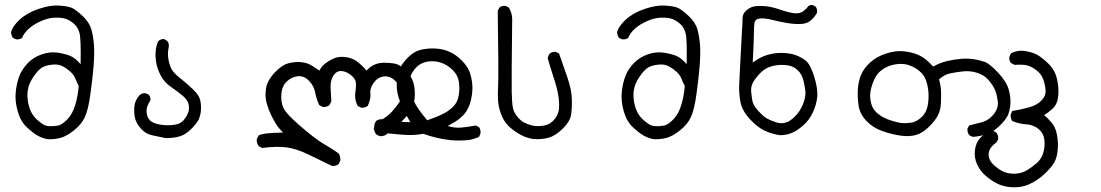

<svg xmlns="http://www.w3.org/2000/svg" viewBox="-20 -460 4540 792"><path d="M177.7 114.3Q154.3 110.4 134.8 99.1Q115.2 87.9 89.8 64Q64.5 40 52.7 -2Q41 -43.9 44.9 -81.1Q48.8 -118.2 60.1 -147Q71.3 -175.8 95.2 -200.2Q119.1 -224.6 152.3 -235.8Q185.5 -247.1 214.4 -243.2Q243.2 -239.3 266.1 -231Q289.1 -222.7 312.5 -195.3Q314.5 -298.8 308.1 -323.2Q301.8 -347.7 284.7 -362.3Q267.6 -377 251.5 -382.3Q235.4 -387.7 208 -387.2Q180.7 -386.7 150.4 -373.5Q120.1 -360.4 99.6 -342.3Q79.1 -324.2 71.3 -303.7Q60.5 -295.9 45.9 -297.9L33.2 -303.7Q26.4 -314.5 25.4 -326.2Q31.2 -351.6 61.5 -379.4Q91.8 -407.2 139.6 -423.3Q187.5 -439.5 223.6 -437Q259.8 -434.6 275.9 -427.7Q292 -420.9 320.3 -394.5Q348.6 -368.2 356.9 -338.4Q365.2 -308.6 367.7 -272.5Q370.1 -236.3 365.7 -183.6Q361.3 -130.9 352.5 -68.8Q343.8 -6.8 330.1 22.9Q316.4 52.7 285.2 77.6Q253.9 102.5 229 108.9Q204.1 115.2 177.7 114.3ZM221.7 57.6Q238.3 52.7 258.8 31.2Q279.3 9.8 290.5 -27.8Q301.8 -65.4 304.7 -105.5Q296.9 -120.1 291 -135.3Q285.2 -150.4 271 -163.6Q256.8 -176.8 239.7 -186Q222.7 -195.3 201.2 -193.8Q179.7 -192.4 162.6 -186Q145.5 -179.7 127 -155.8Q108.4 -131.8 100.1 -109.4Q91.8 -86.9 93.3 -60.5Q94.7 -34.2 103 -11.2Q111.3 11.7 126 26.9Q140.6 42 159.2 53.7Q177.7 65.4 221.7 57.6Z M662.1 109.4Q634.8 103.5 607.9 98.1Q581.1 92.8 561.5 70.8Q542 48.8 537.1 27.8Q532.2 6.8 534.2 -19.5Q536.1 -45.9 555.7 -67.4Q566.4 -77.1 581.1 -75.2L593.8 -69.3Q601.6 -59.6 600.6 -45.9Q585 -23.4 584.5 -4.4Q584 14.6 592.8 29.3Q601.6 43.9 624 50.3Q646.5 56.6 671.4 56.6Q696.3 56.6 712.4 51.8Q728.5 46.9 739.3 33.7Q750 20.5 755.9 5.4Q761.7 -9.8 758.3 -28.3Q754.9 -46.9 734.9 -64Q714.8 -81.1 686.5 -100.6Q658.2 -120.1 644 -146.5Q629.9 -172.9 625 -198.2Q620.1 -223.6 622.1 -248Q624 -272.5 632.8 -290Q642.6 -299.8 657.2 -298.8L669.9 -291Q678.7 -280.3 675.8 -264.6Q670.9 -241.2 674.3 -218.3Q677.7 -195.3 686.5 -177.2Q695.3 -159.2 724.1 -136.7Q752.9 -114.3 777.8 -89.8Q802.7 -65.4 806.6 -43.9Q810.5 -22.5 808.6 -2.4Q806.6 17.6 799.3 33.2Q792 48.8 768.1 72.8Q744.1 96.7 717.8 103.5Q691.4 110.4 662.1 109.4Z M1349.6 224.6Q1300.8 201.2 1252 177.2Q1203.1 153.3 1161.6 147.9Q1120.1 142.6 1061.5 150.4L1046.9 142.6Q1038.1 129.9 1039.1 114.3L1046.9 98.6Q1064.5 87.9 1147.5 86.9Q1129.9 69.3 1119.1 52.2Q1108.4 35.2 1098.1 14.2Q1087.9 -6.8 1080.1 -33.7Q1072.3 -60.5 1077.1 -93.8Q1082 -127 1111.8 -159.2Q1141.6 -191.4 1168.9 -198.7Q1196.3 -206.1 1221.7 -203.6Q1247.1 -201.2 1264.6 -190.4Q1282.2 -179.7 1297.9 -168.9Q1304.7 -184.6 1321.3 -197.8Q1337.9 -210.9 1358.9 -219.7Q1379.9 -228.5 1408.7 -224.1Q1437.5 -219.7 1458 -202.6Q1478.5 -185.5 1492.2 -168.9Q1505.9 -184.6 1523.9 -192.9Q1542 -201.2 1563.5 -201.2Q1585 -201.2 1606 -198.2Q1627 -195.3 1651.9 -171.4Q1676.8 -147.5 1685.1 -119.6Q1693.4 -91.8 1690.4 -54.7Q1687.5 -17.6 1668.5 5.9Q1649.4 29.3 1631.3 46.4Q1613.3 63.5 1582 87.9Q1567.4 103.5 1545.9 101.6L1531.2 93.8Q1524.4 84 1521.5 69.3Q1524.4 58.6 1531.2 48.8Q1547.9 38.1 1564.9 27.3Q1582 16.6 1596.7 0.5Q1611.3 -15.6 1625 -34.7Q1638.7 -53.7 1634.8 -80.6Q1630.9 -107.4 1608.9 -127.9Q1586.9 -148.4 1562 -144.5Q1537.1 -140.6 1521 -117.7Q1504.9 -94.7 1507.8 -74.2Q1510.7 -53.7 1497.1 -23.4Q1486.3 -14.6 1469.7 -15.6L1455.1 -23.4Q1441.4 -50.8 1445.8 -79.6Q1450.2 -108.4 1447.3 -123Q1444.3 -137.7 1424.8 -152.3Q1405.3 -167 1385.7 -167Q1366.2 -167 1354 -146Q1341.8 -125 1343.8 -96.2Q1345.7 -67.4 1346.7 -42L1338.9 -26.4Q1328.1 -17.6 1311.5 -18.6L1296.9 -26.4Q1285.2 -50.8 1280.3 -78.1Q1275.4 -105.5 1254.4 -127Q1233.4 -148.4 1208 -145.5Q1182.6 -142.6 1163.1 -124Q1143.6 -105.5 1140.6 -72.8Q1137.7 -40 1149.4 -14.6Q1161.1 10.7 1222.2 63Q1283.2 115.2 1314.9 133.3Q1346.7 151.4 1377 172.9Q1384.8 184.6 1383.8 202.1L1377 216.8Q1366.2 225.6 1349.6 224.6Z M1840.8 118.2Q1810.5 115.2 1781.7 108.4Q1752.9 101.6 1725.6 91.8Q1707 95.7 1686.5 96.7Q1666 97.7 1640.6 95.7Q1615.2 93.8 1585.9 90.8Q1556.6 87.9 1531.2 77.1Q1523.4 67.4 1524.4 52.7L1531.2 39.1Q1544.9 29.3 1562.5 32.2Q1587.9 38.1 1616.2 41Q1644.5 43.9 1672.9 43.9Q1648.4 3.9 1631.3 -38.1Q1614.3 -80.1 1616.7 -116.7Q1619.1 -153.3 1628.4 -175.3Q1637.7 -197.3 1662.6 -222.7Q1687.5 -248 1716.8 -254.9Q1746.1 -261.7 1777.8 -259.8Q1809.6 -257.8 1835.9 -245.6Q1862.3 -233.4 1884.8 -210.4Q1907.2 -187.5 1915 -168.5Q1922.9 -149.4 1926.8 -124Q1930.7 -98.6 1926.8 -69.8Q1922.9 -41 1913.6 -19.5Q1904.3 2 1889.2 17.1Q1874 32.2 1858.9 41.5Q1843.8 50.8 1827.1 59.6Q1854.5 68.4 1880.4 66.4Q1906.2 64.5 1942.4 57.6L1956.1 64.5Q1963.9 75.2 1961.9 90.8L1956.1 104.5Q1933.6 115.2 1908.2 118.2Q1872.1 121.1 1840.8 118.2ZM1779.3 22.5Q1798.8 14.6 1816.4 4.9Q1834 -4.9 1850.6 -21.5Q1867.2 -38.1 1872.1 -65.9Q1877 -93.8 1873 -121.6Q1869.1 -149.4 1848.1 -170.4Q1827.1 -191.4 1801.3 -200.7Q1775.4 -210 1748.5 -206.5Q1721.7 -203.1 1704.1 -188.5Q1686.5 -173.8 1676.3 -152.3Q1666 -130.9 1670.9 -99.6Q1675.8 -68.4 1688.5 -40.5Q1701.2 -12.7 1742.2 36.1Z M2179.7 113.3Q2153.3 109.4 2130.9 97.7Q2108.4 85.9 2085.9 67.4Q2063.5 48.8 2051.8 22.5Q2040 -3.9 2036.1 -30.3Q2032.2 -56.6 2034.7 -104Q2037.1 -151.4 2033.2 -415L2040 -428.7Q2049.8 -437.5 2065.4 -435.5L2079.1 -428.7Q2091.8 -408.2 2092.8 -382.8Q2089.8 -127 2090.8 -81.1Q2091.8 -35.2 2095.7 -15.6Q2099.6 3.9 2113.3 20.5Q2127 37.1 2140.1 44.4Q2153.3 51.8 2173.3 57.1Q2193.4 62.5 2220.7 58.6Q2248 54.7 2265.6 34.2Q2283.2 13.7 2285.6 -9.3Q2288.1 -32.2 2283.2 -64.5Q2278.3 -96.7 2264.6 -137.7Q2251 -178.7 2239.3 -219.7Q2241.2 -230.5 2248 -239.3Q2257.8 -247.1 2272.5 -246.1L2286.1 -239.3Q2303.7 -189.5 2320.8 -139.6Q2337.9 -89.8 2338.9 -50.3Q2339.8 -10.7 2335.4 15.1Q2331.1 41 2301.8 70.3Q2272.5 99.6 2243.2 107.9Q2213.9 116.2 2179.7 113.3Z M2677.7 114.3Q2654.3 110.4 2634.8 99.1Q2615.2 87.9 2589.8 64Q2564.5 40 2552.7 -2Q2541 -43.9 2544.9 -81.1Q2548.8 -118.2 2560.1 -147Q2571.3 -175.8 2595.2 -200.2Q2619.1 -224.6 2652.3 -235.8Q2685.5 -247.1 2714.4 -243.2Q2743.2 -239.3 2766.1 -231Q2789.1 -222.7 2812.5 -195.3Q2814.5 -298.8 2808.1 -323.2Q2801.8 -347.7 2784.7 -362.3Q2767.6 -377 2751.5 -382.3Q2735.4 -387.7 2708 -387.2Q2680.7 -386.7 2650.4 -373.5Q2620.1 -360.4 2599.6 -342.3Q2579.1 -324.2 2571.3 -303.7Q2560.5 -295.9 2545.9 -297.9L2533.2 -303.7Q2526.4 -314.5 2525.4 -326.2Q2531.2 -351.6 2561.5 -379.4Q2591.8 -407.2 2639.6 -423.3Q2687.5 -439.5 2723.6 -437Q2759.8 -434.6 2775.9 -427.7Q2792 -420.9 2820.3 -394.5Q2848.6 -368.2 2856.9 -338.4Q2865.2 -308.6 2867.7 -272.5Q2870.1 -236.3 2865.7 -183.6Q2861.3 -130.9 2852.5 -68.8Q2843.8 -6.8 2830.1 22.9Q2816.4 52.7 2785.2 77.6Q2753.9 102.5 2729 108.9Q2704.1 115.2 2677.7 114.3ZM2721.7 57.6Q2738.3 52.7 2758.8 31.2Q2779.3 9.8 2790.5 -27.8Q2801.8 -65.4 2804.7 -105.5Q2796.9 -120.1 2791 -135.3Q2785.2 -150.4 2771 -163.6Q2756.8 -176.8 2739.7 -186Q2722.7 -195.3 2701.2 -193.8Q2679.7 -192.4 2662.6 -186Q2645.5 -179.7 2627 -155.8Q2608.4 -131.8 2600.1 -109.4Q2591.8 -86.9 2593.3 -60.5Q2594.7 -34.2 2603 -11.2Q2611.3 11.7 2626 26.9Q2640.6 42 2659.2 53.7Q2677.7 65.4 2721.7 57.6Z M3197.3 97.7Q3164.1 92.8 3134.3 79.1Q3104.5 65.4 3072.3 30.3Q3040 -4.9 3033.7 -42.5Q3027.3 -80.1 3029.3 -113.3Q3031.2 -146.5 3034.7 -220.7Q3038.1 -294.9 3040.5 -330.6Q3043 -366.2 3043 -384.3Q3043 -402.3 3056.6 -415Q3070.3 -427.7 3085 -432.1Q3099.6 -436.5 3129.4 -435.1Q3159.2 -433.6 3197.8 -420.4Q3236.3 -407.2 3258.3 -405.3Q3280.3 -403.3 3293.9 -414.1Q3307.6 -424.8 3313 -432.6Q3318.4 -440.4 3332 -439.5L3344.7 -432.6Q3351.6 -422.9 3350.6 -408.2Q3343.8 -394.5 3328.1 -378.9Q3312.5 -363.3 3287.1 -361.3Q3261.7 -359.4 3229 -364.7Q3196.3 -370.1 3165.5 -377.9Q3134.8 -385.7 3115.2 -383.8Q3095.7 -381.8 3092.8 -367.7Q3089.8 -353.5 3089.8 -321.8Q3089.8 -290 3085 -202.1Q3115.2 -224.6 3145 -233.4Q3174.8 -242.2 3205.1 -241.7Q3235.4 -241.2 3258.3 -233.9Q3281.2 -226.6 3301.8 -211.4Q3322.3 -196.3 3338.4 -144.5Q3354.5 -92.8 3351.1 -60.1Q3347.7 -27.3 3333 3.9Q3318.4 35.2 3293.5 57.1Q3268.6 79.1 3246.1 88.4Q3223.6 97.7 3197.3 97.7ZM3231.4 42Q3252.9 29.3 3269.5 8.8Q3286.1 -11.7 3295.4 -38.6Q3304.7 -65.4 3301.8 -87.9Q3298.8 -110.4 3293 -132.3Q3287.1 -154.3 3271.5 -169.4Q3255.9 -184.6 3236.3 -189Q3216.8 -193.4 3193.8 -191.9Q3170.9 -190.4 3149.9 -182.1Q3128.9 -173.8 3109.4 -151.4Q3089.8 -128.9 3083.5 -114.3Q3077.1 -99.6 3078.6 -81.5Q3080.1 -63.5 3083.5 -44.4Q3086.9 -25.4 3108.4 -2Q3129.9 21.5 3145.5 29.8Q3161.1 38.1 3184.1 45.4Q3207 52.7 3231.4 42Z M3996.1 104.5Q3985.4 103.5 3977.5 96.7Q3969.7 85.9 3970.7 71.3L3977.5 57.6Q4004.9 50.8 4031.2 43.9Q4057.6 37.1 4078.6 11.7Q4099.6 -13.7 4095.7 -43Q4091.8 -72.3 4083.5 -90.8Q4075.2 -109.4 4057.6 -129.9Q4040 -150.4 4010.7 -159.7Q3981.4 -168.9 3951.7 -165.5Q3921.9 -162.1 3898.9 -157.2Q3876 -152.3 3853.5 -132.8Q3861.3 -105.5 3861.8 -82.5Q3862.3 -59.6 3861.3 -34.7Q3860.4 -9.8 3850.6 12.2Q3840.8 34.2 3813.5 61.5Q3786.1 88.9 3758.8 96.7Q3731.4 104.5 3695.8 99.6Q3660.2 94.7 3620.6 81.1Q3581.1 67.4 3554.2 39.1Q3527.3 10.7 3522 -22.9Q3516.6 -56.6 3518.6 -89.8Q3520.5 -123 3531.2 -149.9Q3542 -176.8 3568.8 -201.7Q3595.7 -226.6 3635.3 -239.3Q3674.8 -252 3708 -248.5Q3741.2 -245.1 3769.5 -232.9Q3797.9 -220.7 3829.1 -185.5Q3857.4 -201.2 3886.2 -208Q3915 -214.8 3943.8 -217.3Q3972.7 -219.7 3997.1 -215.8Q4021.5 -211.9 4042 -204.6Q4062.5 -197.3 4097.7 -159.7Q4132.8 -122.1 4141.6 -88.4Q4150.4 -54.7 4147.5 -26.4Q4144.5 2 4135.7 19Q4127 36.1 4102.1 60.1Q4077.1 84 4051.3 92.8Q4025.4 101.6 3996.1 104.5ZM3745.1 44.9Q3765.6 39.1 3783.2 21.5Q3800.8 3.9 3806.2 -22Q3811.5 -47.9 3810.1 -75.2Q3808.6 -102.5 3800.3 -127Q3792 -151.4 3772 -167.5Q3752 -183.6 3730.5 -190.9Q3709 -198.2 3683.6 -195.8Q3658.2 -193.4 3637.7 -183.6Q3617.2 -173.8 3603 -158.2Q3588.9 -142.6 3578.6 -112.8Q3568.4 -83 3569.3 -62Q3570.3 -41 3577.1 -22.9Q3584 -4.9 3601.6 9.3Q3619.1 23.4 3641.6 32.2Q3664.1 41 3689 45.9Q3713.9 50.8 3745.1 44.9Z M4143.6 311.5Q4116.2 308.6 4092.8 296.9Q4069.3 285.2 4046.4 265.6Q4023.4 246.1 4010.7 218.3Q3998 190.4 4001.5 160.2Q4004.9 129.9 4022 110.8Q4039.1 91.8 4058.6 81.1L4076.2 79.1L4089.8 86.9Q4098.6 98.6 4097.7 114.3L4089.8 127.9Q4058.6 150.4 4058.1 175.8Q4057.6 201.2 4080.6 221.7Q4103.5 242.2 4124 250Q4144.5 257.8 4169.9 256.3Q4195.3 254.9 4216.3 242.2Q4237.3 229.5 4256.3 212.9Q4275.4 196.3 4283.2 171.4Q4291 146.5 4288.1 118.2Q4285.2 89.8 4264.2 72.3Q4243.2 54.7 4212.9 52.7Q4182.6 50.8 4155.3 39.1Q4147.5 27.3 4149.4 11.7L4155.3 -2Q4191.4 -7.8 4224.6 -17.1Q4257.8 -26.4 4276.4 -45.9Q4294.9 -65.4 4293 -88.4Q4291 -111.3 4283.7 -131.8Q4276.4 -152.3 4259.8 -166.5Q4243.2 -180.7 4224.1 -188Q4205.1 -195.3 4165 -192.4L4150.4 -200.2Q4141.6 -210 4143.6 -225.6L4150.4 -240.2Q4177.7 -253.9 4205.1 -250Q4232.4 -246.1 4252 -237.3Q4271.5 -228.5 4301.3 -200.7Q4331.1 -172.9 4339.8 -135.3Q4348.6 -97.7 4345.2 -64Q4341.8 -30.3 4322.8 -12.7Q4303.7 4.9 4287.1 14.6Q4297.9 23.4 4315.9 43.5Q4334 63.5 4339.8 95.2Q4345.7 127 4343.3 156.2Q4340.8 185.5 4331.5 205.1Q4322.3 224.6 4293 253.4Q4263.7 282.2 4227.1 299.3Q4190.4 316.4 4143.6 311.5Z"/></svg>

Font: JasonHandwriting4
Style: Regular
Weight: 400
Version: Version 1.01.21